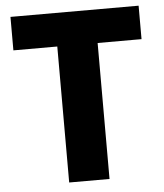

<svg xmlns="http://www.w3.org/2000/svg" viewBox="-52 -760 688 806"><g transform="rotate(-5 292.5 -357.0)"><path d="M377 0V-573H562V-714H22V-573H207V0Z"/></g></svg>

Font: Noto Sans Bengali UI ExtraBold
Style: Regular
Weight: 800
Designer: Jelle Bosma - Monotype Design Team
Foundry: Monotype Imaging Inc.
Version: Version 2.003